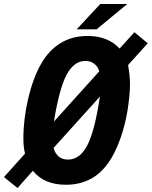

<svg xmlns="http://www.w3.org/2000/svg" viewBox="-89 -925 771 976"><path d="M420.9 -904.8H558.1L401.9 -775.9H300.8ZM-68.8 -24.9 38.1 -144Q35.6 -154.3 34.2 -163.3Q32.7 -172.4 31.7 -181.4Q30.8 -190.4 30.3 -200.2Q29.8 -210 29.8 -221.2Q29.8 -270 36.1 -322Q42.5 -374 54.2 -423.8Q65.9 -473.6 82.5 -518.8Q99.1 -564 119.1 -599.1Q158.7 -668.9 218.3 -705.6Q277.8 -742.2 356.9 -742.2Q459.5 -742.2 519 -678.2L594.2 -761.2L662.1 -705.1L562 -594.2Q566.9 -566.4 569.3 -543Q571.8 -519.5 571.8 -497.1Q571.8 -482.4 570.8 -465.1Q569.8 -447.8 567.9 -429.7Q565.9 -411.6 563.7 -393.8Q561.5 -376 558.6 -359.9Q546.4 -288.6 525.9 -229.5Q505.4 -170.4 481.9 -129.4Q439.5 -54.7 380.6 -20.3Q321.8 14.2 246.1 14.2Q190.9 14.2 148.9 -3.4Q106.9 -21 78.1 -57.1L0 30.8ZM416 -563Q407.2 -588.4 388.9 -601.8Q370.6 -615.2 344.7 -615.2Q314 -615.2 290.3 -596.4Q266.6 -577.6 249 -543.9Q229.5 -506.3 213.6 -446Q197.8 -385.7 185.1 -307.1ZM256.8 -113.8Q286.1 -113.8 311.3 -131.8Q336.4 -149.9 356 -188.5Q393.1 -262.2 418.9 -434.1L183.1 -172.9Q200.7 -113.8 256.8 -113.8Z"/></svg>

Font: Hack
Style: Bold Italic
Weight: 700
Italic angle: -11°
Monospace: yes
Designer: Christopher Simpkins
Foundry: Christopher Simpkins
Version: Version 2.017; ttfautohint (v1.4.1) -l 4 -r 80 -G 350 -x 0 -